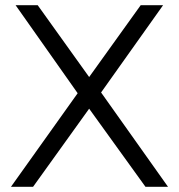

<svg xmlns="http://www.w3.org/2000/svg" viewBox="-20 -720 690 740"><path d="M22.2 0 279.3 -360.7 40.1 -700H125.3L323.6 -423.1L522.3 -700H608.6L369.6 -363.6L627.6 0H540.7L323.6 -301.1L107.4 0Z"/></svg>

Font: Montserrat Alternates Thin
Style: Regular
Weight: 100
Designer: Julieta Ulanovsky
Foundry: Julieta Ulanovsky
Version: Version 9.000